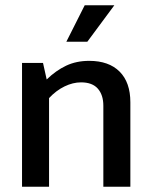

<svg xmlns="http://www.w3.org/2000/svg" viewBox="-20 -712 582 732"><path d="M167 0H64V-472H144L158 -409Q193 -443 232 -461.5Q271 -480 320 -480Q395 -480 436 -439Q477 -398 477 -322V0H374V-309Q374 -350 353 -374Q332 -398 289 -398Q258 -398 226 -382.5Q194 -367 167 -338ZM313 -553H233L303 -692H416Z"/></svg>

Font: Mukta Vaani Medium
Style: Regular
Weight: 500
Designer: Noopur Datye, Girish Dalvi, Yashodeep Gholap, Pallavi Karambelkar
Foundry: Ek Type
Version: Version 2.538;PS 1.000;hotconv 16.6.51;makeotf.lib2.5.65220;